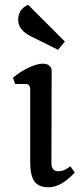

<svg xmlns="http://www.w3.org/2000/svg" viewBox="-20 -780 352 814"><path d="M228 -54Q252 -54 278 -75L297 -49Q240 14 185 14Q144 14 126 -11Q108 -36 108 -92V-402Q108 -424 88 -424H44L35 -450Q64 -476 101 -493Q138 -510 160 -510Q199 -510 199 -478L198 -88Q198 -54 228 -54ZM113 -625Q57 -652 57 -696Q57 -740 99 -760L255 -604L226 -569Z"/></svg>

Font: Gabriela
Style: Regular
Weight: 400
Designer: Eduardo Rodriguez Tunni
Foundry: Eduardo Rodriguez Tunni
Version: Version 1.003